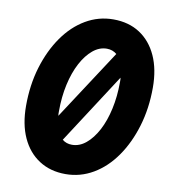

<svg xmlns="http://www.w3.org/2000/svg" viewBox="-81 -779 762 858"><g transform="rotate(10 300.0 -350.0)"><path d="M273 9Q204 9 153 -24Q102 -57 74.5 -117.5Q47 -178 47 -261Q47 -356 71.5 -437Q96 -518 139 -579.5Q182 -641 240 -675Q298 -709 365 -709Q435 -709 485.5 -676Q536 -643 563.5 -582.5Q591 -522 591 -439Q591 -345 566.5 -263.5Q542 -182 499 -120.5Q456 -59 398 -25Q340 9 273 9ZM279 -125Q313 -125 342.5 -149.5Q372 -174 394.5 -216.5Q417 -259 429.5 -316Q442 -373 442 -437Q442 -445 442 -449.5Q442 -454 441 -458L235 -140Q253 -125 279 -125ZM197 -242 404 -559Q385 -575 359 -575Q325 -575 295.5 -550.5Q266 -526 243.5 -483.5Q221 -441 208.5 -384.5Q196 -328 196 -263Q196 -255 196 -250.5Q196 -246 197 -242Z"/></g></svg>

Font: Red Hat Mono
Style: Italic
Weight: 300
Italic angle: -12°
Monospace: yes
Designer: Pentagram, MCKL
Foundry: Pentagram, MCKL
Version: Version 1.023